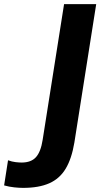

<svg xmlns="http://www.w3.org/2000/svg" viewBox="-86 -725 487 932"><path d="M26 187Q8 187 -16.5 184.5Q-41 182 -66 175L-47 53Q-28 60 -10.5 62Q7 64 19 64Q65 64 88.5 38Q112 12 121 -46L225 -705H381L275 -33Q262 45 233 93.5Q204 142 153.5 164.5Q103 187 26 187Z"/></svg>

Font: Mulish ExtraLight ExtraBold
Style: Italic
Weight: 800
Italic angle: -9°
Version: Version 3.603